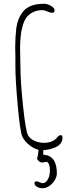

<svg xmlns="http://www.w3.org/2000/svg" viewBox="-20 -784 370 1023"><path d="M99 -56Q87 -82 74.5 -221Q62 -360 62 -428V-481Q61 -504 61 -532Q61 -584 67 -635Q71 -660 77.5 -678Q84 -696 96 -713Q118 -747 162 -758Q185 -764 213 -764Q232 -764 251.5 -753Q271 -742 271 -727Q271 -716 255 -716Q249 -716 232 -723Q217 -730 205 -730Q177 -730 154.5 -718.5Q132 -707 119 -688Q108 -672 100 -644Q92 -616 90 -588Q87 -563 87 -528L88 -472Q89 -448 89 -420Q89 -351 103 -217Q117 -83 130 -62Q142 -43 165.5 -33Q189 -23 215 -23Q261 -23 285 -52Q294 -64 304 -64Q313 -64 313 -50Q313 -32 302 -18.5Q291 -5 272 2Q240 16 202 16Q174 16 143 -6Q112 -28 99 -56ZM164 192Q164 182 175 182Q179 182 191 187Q203 192 207 192Q224 192 235 171.5Q246 151 246 123Q246 90 231 78L218 80L204 82Q189 82 177 62Q185 41 185 4V-7L214 -11Q210 19 210 40Q283 44 283 140Q283 156 272.5 174.5Q262 193 244 206Q226 219 207 219Q191 219 177.5 211.5Q164 204 164 192Z"/></svg>

Font: Amatic SC
Style: Regular
Weight: 400
Designer: Multiple Designers
Foundry: Vernon Adams
Version: Version 2.505